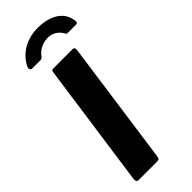

<svg xmlns="http://www.w3.org/2000/svg" viewBox="-305 -989 1023 1023"><g transform="rotate(-45 206.5 -477.0)"><path d="M296.1 -742Q311.4 -742 308.4 -719.6L210.2 -19.6Q208.5 -6.1 203.4 -3.1Q198.4 0 184 0H53.4Q40 0 37.5 -7.1Q35 -14.3 36 -25.3L135.1 -727.3Q136.8 -736.9 139.7 -739.4Q142.7 -742 149.8 -742ZM69.5 -821.4Q60.6 -821.4 57.7 -829.6Q54.8 -837.8 58.9 -846.6Q75.9 -881.2 103.6 -905Q131.3 -928.9 166.9 -941.4Q202.5 -954 243.6 -954Q287.6 -954 323.8 -941.9Q360 -929.9 383.3 -905Q406.7 -880.2 412.5 -840.9Q413.9 -833.2 411.7 -827.3Q409.5 -821.4 398.8 -821.4H337.9Q330.3 -821.4 327.5 -827.1Q324.6 -832.8 318.3 -841.1Q311.5 -851.3 300.8 -859.9Q290.2 -868.5 276.3 -873.6Q262.4 -878.8 244.8 -878.8Q216.9 -878.8 191.4 -866.6Q165.9 -854.3 150.7 -831.8Q146.2 -825.2 140.7 -823.3Q135.1 -821.4 130 -821.4Z"/></g></svg>

Font: Libre Franklin Thin
Style: Italic
Weight: 100
Italic angle: -8°
Designer: Pablo Impallari, Rodrigo Fuenzalida, Nhung Nguyen
Foundry: Impallari Type
Version: Version 3.000